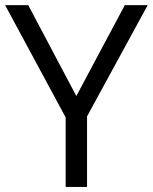

<svg xmlns="http://www.w3.org/2000/svg" viewBox="-20 -734 600 754"><path d="M279.8 -356.9 470.2 -713.9H560.1L321.8 -276.9V0H237.8V-272.9L0 -713.9H90.8Z"/></svg>

Font: f0_58959 
Style: Regular
Weight: 400
Foundry: Ascender Corporation
Version: Version 1.10